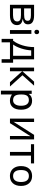

<svg xmlns="http://www.w3.org/2000/svg" viewBox="1666 -2353 888 4260"><g transform="rotate(90 2110.0 -223.0)"><path d="M520 -400.9Q520 -348.6 490 -321.5Q460 -294.4 405.8 -285.2V-280.8Q474.1 -271.5 505.6 -240.7Q537.1 -210 537.1 -155.8Q537.1 -81.1 482.2 -40.5Q427.2 0 321.8 0H85.9V-535.2H320.8Q520 -535.2 520 -400.9ZM456.1 -161.1Q456.1 -204.6 423.1 -224.4Q390.1 -244.1 314 -244.1H167V-67.9H315.9Q456.1 -67.9 456.1 -161.1ZM440.9 -393.1Q440.9 -432.1 410.9 -448.5Q380.9 -464.8 319.8 -464.8H167V-314H304.2Q379.4 -314 410.2 -332.5Q440.9 -351.1 440.9 -393.1Z M731.4 0H646.5V-475.1H731.4ZM640.6 -594.7Q640.6 -621.1 654.3 -634.3Q668 -647.5 689.5 -647.5Q710 -647.5 724.1 -634Q738.3 -620.6 738.3 -594.7Q738.3 -569.3 724.1 -555.7Q710 -542 689.5 -542Q668 -542 654.3 -555.7Q640.6 -569.3 640.6 -594.7Z M1372.6 185.1H1293.9V0H919.9V185.1H841.8V-69.8H883.8Q949.2 -158.7 986.3 -278.3Q1023.4 -397.9 1024.9 -535.2H1295.9V-69.8H1372.6ZM1217.8 -69.8V-471.2H1097.7Q1091.3 -362.8 1055.9 -251.7Q1020.5 -140.6 967.8 -69.8Z M1791.5 -535.2H1880.4L1649.4 -276.9L1899.4 0H1804.7L1560.5 -271V0H1479.5V-535.2H1560.5V-274.9Z M2214.4 1Q2167.5 1 2128.2 -16.4Q2088.9 -33.7 2076.2 -44.4V200.7H1991.2V-482.4H2062.5V-416Q2090.3 -455.6 2127.9 -473.4Q2165.5 -491.2 2214.4 -491.2Q2310.1 -491.2 2362.1 -425.8Q2414.1 -360.4 2414.1 -245.6Q2414.1 -129.9 2361.3 -64.5Q2308.6 1 2214.4 1ZM2204.1 -419.4Q2136.7 -419.4 2106.7 -382.3Q2076.7 -345.2 2076.2 -261.2V-245.6Q2076.2 -148.9 2107.2 -109.1Q2138.2 -69.3 2205.6 -69.3Q2261.2 -69.3 2293.9 -115.7Q2326.7 -162.1 2326.7 -246.1Q2326.7 -331.5 2293.9 -375.5Q2261.2 -419.4 2204.1 -419.4Z M2687.5 -535.2V-195.8L2684.1 -106.9L2682.6 -79.1L2972.2 -535.2H3073.2V0H2997.6V-327.1L2999 -391.6L3001.5 -455.1L2712.4 0H2611.3V-535.2Z M3606 -465.8H3432.1V0H3351.1V-465.8H3179.2V-535.2H3606Z M4105.5 -245.6Q4105.5 -130.9 4046.6 -64.9Q3987.8 1 3883.3 1Q3818.8 1 3768.8 -29.5Q3718.8 -60.1 3691.9 -115.7Q3665 -171.4 3665 -245.6Q3665 -360.4 3723.4 -425.8Q3781.7 -491.2 3886.2 -491.2Q3987.3 -491.2 4046.4 -424.3Q4105.5 -357.4 4105.5 -245.6ZM3752.4 -245.6Q3752.4 -158.2 3786.4 -113.8Q3820.3 -69.3 3885.3 -69.3Q3949.7 -69.3 3983.9 -113.5Q4018.1 -157.7 4018.1 -245.6Q4018.1 -332.5 3984.1 -376.2Q3950.2 -419.9 3884.3 -419.9Q3819.3 -419.9 3785.9 -376.7Q3752.4 -333.5 3752.4 -245.6Z"/></g></svg>

Font: XL-Viking
Style: Regular
Weight: 400
Foundry: Ascender Corporation
Version: Version 1.10 March 23, 2015